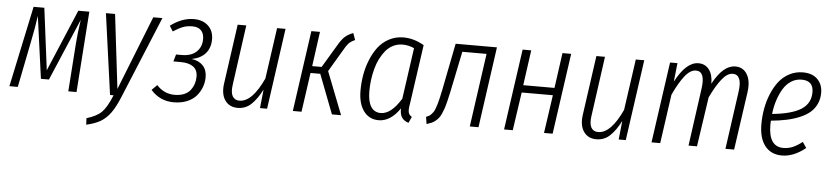

<svg xmlns="http://www.w3.org/2000/svg" viewBox="-44 -783 5343 1237"><g transform="rotate(5 2627.5 -165.0)"><path d="M492.2 -522.9 455.1 0H401.9L423.8 -309.1Q428.7 -379.9 441.9 -465.8L271 -64.9H219.2L164.1 -466.8Q153.3 -389.2 136.2 -306.2L75.2 0H21L131.8 -522.9H201.2L252 -123L420.9 -522.9Z M964.8 -522.9 747.1 3.9Q719.2 72.3 691.2 110.8Q663.1 149.4 627.7 170.4Q592.3 191.4 535.6 204.1L533.7 162.1Q599.6 142.6 631.3 110.4Q663.1 78.1 694.8 0H671.9L599.6 -522.9H658.7L715.8 -43L905.8 -522.9Z M1168.5 -534.2Q1225.6 -534.2 1260.5 -501.7Q1295.4 -469.2 1295.4 -414.1Q1295.4 -358.4 1264.2 -323Q1232.9 -287.6 1175.8 -276.9Q1221.7 -271 1248.5 -243.2Q1275.4 -215.3 1275.4 -168Q1275.4 -135.3 1264.2 -104.2Q1252.9 -73.2 1230.7 -46.9Q1208.5 -20.5 1170.7 -4.6Q1132.8 11.2 1084.5 11.2Q994.1 11.2 935.5 -56.2L969.7 -89.8Q1017.6 -37.1 1086.4 -37.1Q1121.1 -37.1 1147.5 -48.3Q1173.8 -59.6 1188.2 -78.9Q1202.6 -98.1 1209.7 -119.9Q1216.8 -141.6 1216.8 -166Q1216.8 -210 1187.7 -230.5Q1158.7 -251 1108.4 -251H1059.6L1072.8 -296.9H1110.4Q1170.4 -296.9 1204.1 -328.1Q1237.8 -359.4 1237.8 -411.1Q1237.8 -447.3 1218.5 -467Q1199.2 -486.8 1162.6 -486.8Q1127.4 -486.8 1100.6 -476.3Q1073.7 -465.8 1038.6 -442.9L1016.6 -478Q1090.8 -534.2 1168.5 -534.2Z M1497.6 11.2Q1443.4 11.2 1415.5 -29.3Q1387.7 -69.8 1397.5 -138.2L1451.7 -522.9H1507.3L1453.6 -134.8Q1446.3 -85.4 1460.2 -60.8Q1474.1 -36.1 1505.4 -36.1Q1587.4 -36.1 1659.7 -192.9L1706.5 -522.9H1761.2L1687.5 0H1641.6L1654.3 -121.1Q1622.6 -58.6 1585.7 -23.7Q1548.8 11.2 1497.6 11.2Z M2198.2 -534.2 2213.9 -490.2Q2185.5 -477.5 2172.1 -462.6Q2158.7 -447.8 2138.2 -411.1L2058.1 -275.9L2166 0H2106.9L2009.3 -253.9H1946.3L1910.2 0H1854L1928.2 -522.9H1983.9L1953.1 -298.8H2014.2L2102.1 -445.8Q2123 -482.4 2143.1 -501.5Q2163.1 -520.5 2198.2 -534.2Z M2523.9 -534.2Q2590.3 -534.2 2656.7 -496.1L2602.1 -113.8Q2595.2 -78.6 2598.4 -59.3Q2601.6 -40 2621.1 -28.8L2603 11.2Q2574.2 2.4 2559.8 -18.1Q2545.4 -38.6 2546.9 -77.1Q2485.8 11.2 2409.7 11.2Q2347.7 11.2 2312.3 -37.1Q2276.9 -85.4 2276.9 -169.9Q2276.9 -219.7 2285.2 -269Q2293.5 -318.4 2312.7 -366.7Q2332 -415 2359.9 -451.9Q2387.7 -488.8 2430.2 -511.5Q2472.7 -534.2 2523.9 -534.2ZM2522 -487.8Q2489.7 -487.8 2461.7 -474.1Q2433.6 -460.4 2413.6 -436.5Q2393.6 -412.6 2377.9 -381.8Q2362.3 -351.1 2352.8 -314.9Q2343.3 -278.8 2338.6 -242.4Q2334 -206.1 2334 -169.9Q2334 -104 2355.7 -70.1Q2377.4 -36.1 2418.9 -36.1Q2486.3 -36.1 2549.8 -140.1L2596.7 -471.2Q2559.1 -487.8 2522 -487.8Z M3128.4 -522.9 3054.7 0H2998.5L3065.4 -475.1H2908.7L2868.7 -280.8Q2859.4 -234.9 2853.5 -207.3Q2847.7 -179.7 2840.1 -148.9Q2832.5 -118.2 2826.7 -101.3Q2820.8 -84.5 2812.5 -65.9Q2804.2 -47.4 2795.9 -37.6Q2787.6 -27.8 2775.6 -17.8Q2763.7 -7.8 2750.5 -2.2Q2737.3 3.4 2719.7 8.8L2712.4 -37.1Q2723.1 -41 2730.7 -45.4Q2738.3 -49.8 2745.8 -57.9Q2753.4 -65.9 2758.5 -73.5Q2763.7 -81.1 2769.5 -96.7Q2775.4 -112.3 2779.8 -127Q2784.2 -141.6 2790.3 -168.2Q2796.4 -194.8 2801.5 -220Q2806.6 -245.1 2814.5 -286.1L2861.3 -522.9Z M3478.5 0 3514.2 -247.1H3312.5L3276.4 0H3220.2L3294.4 -522.9H3350.1L3318.4 -294.9H3520.5L3552.2 -522.9H3608.4L3534.2 0Z M3817.4 11.2Q3763.2 11.2 3735.4 -29.3Q3707.5 -69.8 3717.3 -138.2L3771.5 -522.9H3827.1L3773.4 -134.8Q3766.1 -85.4 3780 -60.8Q3793.9 -36.1 3825.2 -36.1Q3907.2 -36.1 3979.5 -192.9L4026.4 -522.9H4081.1L4007.3 0H3961.4L3974.1 -121.1Q3942.4 -58.6 3905.5 -23.7Q3868.7 11.2 3817.4 11.2Z M4669.9 -534.2Q4720.7 -534.2 4746.3 -491Q4772 -447.8 4761.7 -375L4708 0H4651.9L4704.1 -373Q4712.4 -430.2 4700 -458Q4687.5 -485.8 4657.7 -485.8Q4622.1 -485.8 4586.9 -441.7Q4551.8 -397.5 4515.1 -320.8L4467.8 0H4413.1L4464.8 -373Q4481 -485.8 4418.9 -485.8Q4382.3 -485.8 4346.9 -440.7Q4311.5 -395.5 4274.9 -316.9L4230 0H4173.8L4248 -522.9H4295.9L4282.7 -401.9Q4351.6 -534.2 4431.2 -534.2Q4474.6 -534.2 4499.8 -501.5Q4524.9 -468.8 4524.9 -410.2Q4590.8 -534.2 4669.9 -534.2Z M5234.9 -413.1Q5234.9 -373 5219.7 -340.6Q5204.6 -308.1 5178 -285.6Q5151.4 -263.2 5112.1 -246.8Q5072.8 -230.5 5027.8 -220.9Q4982.9 -211.4 4927.7 -206.1Q4926.8 -197.3 4926.8 -179.2Q4926.8 -38.1 5022.9 -38.1Q5055.2 -38.1 5083.7 -50.3Q5112.3 -62.5 5144.5 -87.9L5169.9 -50.8Q5093.8 11.2 5017.6 11.2Q4946.8 11.2 4907.7 -38.6Q4868.7 -88.4 4868.7 -178.2Q4868.7 -228.5 4877.4 -278.1Q4886.2 -327.6 4905.3 -374.3Q4924.3 -420.9 4951.7 -456.3Q4979 -491.7 5019 -512.9Q5059.1 -534.2 5106.9 -534.2Q5168 -534.2 5201.4 -500.5Q5234.9 -466.8 5234.9 -413.1ZM5102.5 -486.8Q5064.9 -486.8 5034.2 -466.8Q5003.4 -446.8 4983.2 -412.4Q4962.9 -377.9 4950 -337.2Q4937 -296.4 4931.6 -250Q5057.1 -262.2 5117.9 -300.5Q5178.7 -338.9 5178.7 -412.1Q5178.7 -486.8 5102.5 -486.8Z"/></g></svg>

Font: Fira Sans Compressed Light
Style: Italic
Weight: 300
Width: 3
Italic angle: -8°
Designer: Carrois Corporate & Edenspiekermann AG
Foundry: Carrois Corporate GbR & Edenspiekermann AG
Version: Version 4.203;PS 004.203;hotconv 1.0.88;makeotf.lib2.5.64775